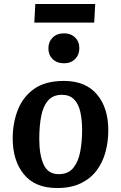

<svg xmlns="http://www.w3.org/2000/svg" viewBox="-20 -933 610 968"><path d="M268 15Q157 15 100.5 -54Q44 -123 44 -236Q44 -312 69.5 -378Q95 -444 151.5 -484.5Q208 -525 302 -525Q411 -525 468.5 -457.5Q526 -390 526 -276Q526 -219 512 -167Q498 -115 467.5 -74Q437 -33 387.5 -9Q338 15 268 15ZM276 -55Q324 -55 349.5 -86.5Q375 -118 384.5 -168.5Q394 -219 394 -277Q394 -328 385 -368.5Q376 -409 353.5 -432Q331 -455 292 -455Q248 -455 223 -427Q198 -399 188 -349Q178 -299 178 -232Q178 -152 200 -103.5Q222 -55 276 -55ZM224 -689Q224 -722 245.5 -743.5Q267 -765 303 -765Q337 -765 358.5 -744Q380 -723 380 -690Q380 -657 358.5 -635.5Q337 -614 303 -614Q267 -614 245.5 -635Q224 -656 224 -689ZM158 -913H460L455 -819H153Z"/></svg>

Font: Literata 12pt SemiBold
Style: Italic
Weight: 600
Italic angle: -2°
Designer: Latin by Veronika Burian and Jose Scaglione. Greek by Irene Vlachou. Cyrillic by Vera Evstafieva
Foundry: TypeTogether
Version: Version 3.002